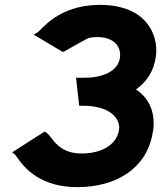

<svg xmlns="http://www.w3.org/2000/svg" viewBox="-20 -745 661 788"><path d="M315 -115C215 -115 196 -183 170 -201L163 -205L30 -120L40 -112C56 -99 107 23 298 23C457 23 581 -54 606 -196V-197C606 -201 608 -206 609 -212C618 -289 589 -344 538 -378C581 -408 612 -452 620 -515C631 -602 581 -725 390 -725C217 -725 149 -620 134 -612L118 -603L237 -532L244 -534C244 -534 347 -593 347 -590C360 -592 370 -593 386 -593C440 -590 472 -563 473 -521C474 -470 431 -435 354 -427C339 -426 322 -426 305 -426H292L305 -311H314C432 -313 473 -258 469 -216C463 -155 401 -115 315 -115Z"/></svg>

Font: Bluebird
Style: SfBdExtObl
Weight: 700
Designer: Jasper
Foundry: Cannot Into Space Fonts
Version: Version 0.98